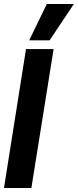

<svg xmlns="http://www.w3.org/2000/svg" viewBox="-23 -947 392 967"><path d="M-3 0 108 -700H247L135 0ZM124 -744 213 -927H349L227 -744Z"/></svg>

Font: Georama SemiCondensed
Style: Bold Italic
Weight: 700
Width: 4
Italic angle: -9°
Designer: Jean-Baptiste Levee
Foundry: Production Type
Version: Version 1.000